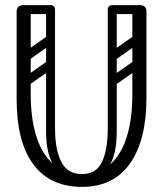

<svg xmlns="http://www.w3.org/2000/svg" viewBox="-20 -720 637 750"><path d="M300 10Q176 10 110.5 -77.5Q45 -165 45 -334V-674Q45 -700 72 -700Q100 -700 100 -676V-351Q100 -259 121.5 -189Q143 -119 187.5 -79.5Q232 -40 300 -40Q368 -40 411.5 -79Q455 -118 476 -188Q497 -258 497 -350V-674Q497 -700 524 -700Q552 -700 552 -676V-337Q552 -173 488 -81.5Q424 10 300 10ZM300 -40Q356 -40 378.5 -87.5Q401 -135 401 -220V-315H436V-207Q436 -110 402 -65.5Q368 -21 289 -21ZM300 -40 311 -21Q232 -21 196 -65.5Q160 -110 160 -207V-315H195V-220Q195 -135 219.5 -87.5Q244 -40 300 -40ZM56 -682Q56 -700 74 -700H177Q195 -700 195 -682Q195 -665 176 -665H73Q56 -665 56 -682ZM177 -554Q160 -554 160 -571V-681Q160 -698 177 -698Q195 -698 195 -682V-572Q195 -554 177 -554ZM542 -682Q542 -665 525 -665H420Q401 -665 401 -682Q401 -700 419 -700H524Q542 -700 542 -682ZM419 -554Q401 -554 401 -572V-682Q401 -698 419 -698Q436 -698 436 -681V-571Q436 -554 419 -554ZM189 -478Q194 -471 192.5 -464Q191 -457 186 -453L92 -387Q79 -378 69 -391Q58 -407 72 -416L166 -482Q179 -491 189 -478ZM189 -576Q194 -569 192.5 -562Q191 -555 186 -551L92 -485Q79 -476 69 -489Q58 -505 72 -514L166 -580Q179 -589 189 -576ZM82 -280Q64 -280 64 -298V-630Q64 -646 82 -646Q99 -646 99 -629V-297Q99 -280 82 -280ZM178 -280Q160 -280 160 -298V-630Q160 -646 178 -646Q195 -646 195 -629V-297Q195 -280 178 -280ZM526 -478Q531 -471 529.5 -464Q528 -457 523 -453L429 -387Q416 -378 406 -391Q395 -407 409 -416L503 -482Q516 -491 526 -478ZM526 -576Q531 -569 529.5 -562Q528 -555 523 -551L429 -485Q416 -476 406 -489Q395 -505 409 -514L503 -580Q516 -589 526 -576ZM419 -280Q401 -280 401 -298V-630Q401 -646 419 -646Q436 -646 436 -629V-297Q436 -280 419 -280ZM515 -280Q497 -280 497 -298V-630Q497 -646 515 -646Q532 -646 532 -629V-297Q532 -280 515 -280Z"/></svg>

Font: Nsibidi Libre Uzo
Style: Regular
Weight: 400
Designer: Oluwaseun Badejo
Version: Version 1.021